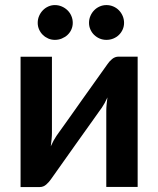

<svg xmlns="http://www.w3.org/2000/svg" viewBox="-20 -736 623 756"><path d="M522 -513V0H398.5V-299.5Q398.5 -311 399.8 -324.8Q401 -338.5 403 -352.5Q393 -329.5 381 -312Q380 -311 371 -298.2Q362 -285.5 347.8 -265.5Q333.5 -245.5 315.5 -220.2Q297.5 -195 279 -169Q235.5 -107.5 180.5 -30Q173.5 -19.5 162.2 -9.5Q151 0.5 136.5 0.5H61V-512.5H184.5V-213Q184.5 -201.5 183.2 -187.8Q182 -174 180 -160Q191 -184.5 202 -200.5Q202.5 -201.5 211.5 -214Q220.5 -226.5 234.8 -246.5Q249 -266.5 267 -291.8Q285 -317 303.5 -343.5Q347 -405 402.5 -482.5Q409.5 -493.5 421 -503.2Q432.5 -513 447 -513ZM468.5 -646Q468.5 -632 463 -619.8Q457.5 -607.5 448.2 -598.5Q439 -589.5 426.2 -584.2Q413.5 -579 399 -579Q385 -579 372.5 -584.2Q360 -589.5 350.8 -598.5Q341.5 -607.5 336 -619.8Q330.5 -632 330.5 -646Q330.5 -660.5 336 -673.2Q341.5 -686 350.8 -695.5Q360 -705 372.5 -710.5Q385 -716 399 -716Q413.5 -716 426.2 -710.5Q439 -705 448.2 -695.5Q457.5 -686 463 -673.2Q468.5 -660.5 468.5 -646ZM266.5 -646Q266.5 -632 261 -619.8Q255.5 -607.5 245.8 -598.5Q236 -589.5 223.2 -584.2Q210.5 -579 196 -579Q182.5 -579 170.2 -584.2Q158 -589.5 148.8 -598.5Q139.5 -607.5 134 -619.8Q128.5 -632 128.5 -646Q128.5 -660.5 134 -673.2Q139.5 -686 148.8 -695.5Q158 -705 170.2 -710.5Q182.5 -716 196 -716Q210.5 -716 223.2 -710.5Q236 -705 245.8 -695.5Q255.5 -686 261 -673.2Q266.5 -660.5 266.5 -646Z"/></svg>

Font: Lato
Style: Bold
Weight: 700
Designer: Lukasz Dziedzic with Adam Twardoch and Botio Nikoltchev
Foundry: tyPoland Lukasz Dziedzic
Version: Version 2.010; 2014-09-01; http://www.latofonts.com/; ttfaut